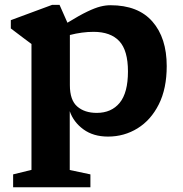

<svg xmlns="http://www.w3.org/2000/svg" viewBox="-20 -550 753 790"><path d="M352 167.5V220.5H34V167.5L109.5 149V-369Q99.5 -376.5 76 -394Q52.5 -411.5 24.5 -433V-467L194.5 -530H225L257.5 -456.5Q307 -487 339 -502.2Q371 -517.5 392.8 -523Q414.5 -528.5 434.5 -528.5Q548.5 -528.5 607.2 -461.2Q666 -394 666 -278Q666 -185.5 633.5 -120.8Q601 -56 546 -22Q491 12 424.5 12Q364 12 323.2 -17.8Q282.5 -47.5 267 -92.5V149.5ZM506.5 -256Q506.5 -342.5 470.8 -380.8Q435 -419 365 -419Q318 -419 267.5 -406V-199.5Q267.5 -138 297.8 -111.8Q328 -85.5 378 -85.5Q438.5 -85.5 472.5 -127Q506.5 -168.5 506.5 -256Z"/></svg>

Font: Newsreader 6pt SemiBold
Style: Regular
Weight: 600
Designer: Hugues Gentile
Foundry: Production Type
Version: Version 1.003; ttfautohint (v1.8.3)